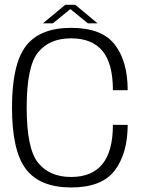

<svg xmlns="http://www.w3.org/2000/svg" viewBox="-20 -800 632 824"><path d="M285.5 4.5Q417.5 4.5 472.8 -69Q528 -142.5 528 -264H464.5Q464.5 -151 419.5 -95.8Q374.5 -40.5 285 -40.5Q193.5 -40.5 144 -100.8Q94.5 -161 94.5 -338.5Q94.5 -516 143.8 -575.8Q193 -635.5 285 -635.5Q374.5 -635.5 419.5 -581.8Q464.5 -528 464.5 -413H528Q528 -536.5 472.8 -608.5Q417.5 -680.5 285 -680.5Q151.5 -680.5 91.5 -602.8Q31.5 -525 31.5 -338.5Q31.5 -152.5 91.5 -74Q151.5 4.5 285.5 4.5ZM164.5 -700H207L282 -761L357 -700H398.5L303 -779.5H260Z"/></svg>

Font: Anybody Thin Light
Style: Regular
Weight: 300
Version: Version 1.113;gftools[0.9.25]